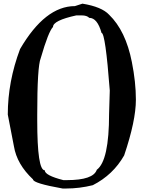

<svg xmlns="http://www.w3.org/2000/svg" viewBox="-20 -1035 797 1070"><path d="M397.5 -1001Q231.4 -1001 91.8 -761.7Q23.4 -580.1 23.4 -396.5L57.6 -219.7Q74.2 -119.1 164.1 -35.2Q164.1 -13.7 329.1 15.6H347.7Q422.9 15.6 497.1 -2.9Q610.4 -60.5 671.9 -168.9Q737.3 -362.3 737.3 -479.5Q737.3 -577.1 714.8 -689.5Q680.7 -863.3 587.9 -953.1Q546.9 -997.1 439.5 -1014.6ZM187.5 -396.5Q187.5 -664.1 207 -710.9Q250 -859.4 275.4 -884.8Q275.4 -920.9 405.3 -949.2H435.5Q463.9 -949.2 477.5 -935.5Q522.5 -935.5 545.9 -851.6Q567.4 -851.6 591.8 -530.3L587.9 -400.4Q587.9 -139.6 519.5 -88.9Q500 -31.2 352.5 -31.2H333Q229.5 -57.6 229.5 -85.9Q187.5 -85.9 187.5 -363.3Z"/></svg>

Font: Elementary Gothic 
Style: Regular
Weight: 400
Designer: Bill Roach / W.K. Roach
Version: Version 1.00 April 18, 2012, initial release